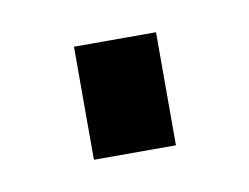

<svg xmlns="http://www.w3.org/2000/svg" viewBox="-32 -406 245 189"><g transform="rotate(-10 91.0 -311.5)"><path d="M50 -255V-368H132V-255Z"/></g></svg>

Font: Turret Road
Style: Bold
Weight: 700
Designer: Noponies
Foundry: Noponies
Version: Version 1.001; ttfautohint (v1.8)